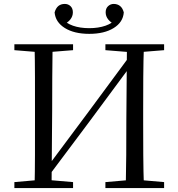

<svg xmlns="http://www.w3.org/2000/svg" viewBox="-20 -952 903 972"><path d="M431.9 -780.6Q355.7 -780.6 308.3 -810.1Q260.8 -839.6 256.4 -889.3Q262.9 -911.4 275.7 -921.8Q288.6 -932.1 308.1 -932.1Q325.2 -932.1 337.1 -920.8Q348.9 -909.4 348.9 -889.5Q348.9 -869.6 335.8 -853.2Q322.6 -836.8 300.1 -827.2L290.3 -860.5Q313.6 -834.5 349.3 -821.9Q384.9 -809.4 431.9 -809.4Q478.1 -809.4 514.2 -821.9Q550.2 -834.5 573.3 -860.5L563.6 -827.2Q541.3 -836.8 528.1 -853.2Q514.9 -869.6 514.9 -889.5Q514.9 -909.4 527.2 -920.8Q539.5 -932.1 555.6 -932.1Q574.3 -932.1 587.6 -921.8Q600.8 -911.4 606.7 -889.3Q603.1 -839.6 555.6 -810.1Q508.1 -780.6 431.9 -780.6ZM154.9 0Q156.9 -83.6 157 -167.7Q157.1 -251.7 157.1 -336.8V-391.1Q157.1 -476.1 157 -560.4Q156.9 -644.8 154.9 -728H246.3Q245.1 -645.2 244.6 -560.7Q244.1 -476.1 244.1 -391.1L241 0ZM616.6 0Q618.6 -83.6 619.1 -168.6Q619.6 -253.5 619.6 -343.2L622.7 -728H708.8Q705.8 -645.2 705.3 -560.7Q704.8 -476.1 704.8 -391.1V-336.8Q704.8 -252.2 705.3 -168.1Q705.8 -84.1 708.8 0ZM52.8 0V-30.1L189.7 -42.1H210.4L349.9 -30.1V0ZM52.8 -698V-728H349.9V-698L210.4 -686.9H189.7ZM513.6 0V-30.1L652.1 -42.1H673.2L810.8 -30.1V0ZM513.6 -698V-728H810.8V-698L673.2 -686.9H652.1ZM213.1 -43.3 197.2 -92.2 208.9 -92 428.6 -386.8 648.5 -684.3 667.3 -636.3H654.5L430.9 -334.2Z"/></svg>

Font: Noto Serif KR
Style: Regular
Weight: 200
Designer: Ryoko NISHIZUKA 西塚涼子 (kana & ideographs); Frank Grießhammer (Latin, Greek & Cyrillic); Wenlong ZHANG 张文龙 (bopomofo); San
Foundry: Adobe
Version: Version 2.001;hotconv 1.1.0;makeotfexe 2.6.0